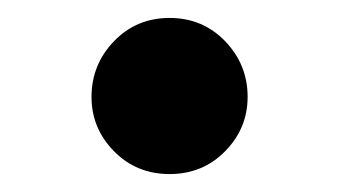

<svg xmlns="http://www.w3.org/2000/svg" viewBox="-20 -474 378 214"><path d="M169 -280Q132 -280 107 -305.5Q82 -331 82 -366Q82 -402 107 -428Q132 -454 169 -454Q206 -454 231 -428Q256 -402 256 -366Q256 -331 231 -305.5Q206 -280 169 -280Z"/></svg>

Font: Noto Serif TC ExtraLight ExtraBold
Style: Regular
Weight: 800
Version: Version 2.002-H1;hotconv 1.1.0;makeotfexe 2.6.0